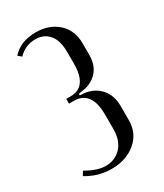

<svg xmlns="http://www.w3.org/2000/svg" viewBox="-137 -561 534 626"><g transform="rotate(-30 129.5 -248.0)"><path d="M96.2 6.8Q44.9 6.8 2 -20L11.2 -35.2Q52.2 -11.2 84 -11.2Q119.1 -11.2 142.1 -35.4Q165 -59.6 165 -103V-158.2Q165 -203.6 147.7 -225.8Q130.4 -248 97.2 -247.1H81.1V-265.1H97.2Q160.2 -265.1 160.2 -352.1V-396Q160.2 -439.5 141.4 -461.7Q122.6 -483.9 90.8 -483.9Q52.2 -483.9 25.9 -456.1L13.2 -466.8Q44.9 -502.9 103 -502.9Q152.8 -502.9 185.3 -473.9Q217.8 -444.8 217.8 -395V-351.1Q217.8 -312 195.6 -288.6Q173.3 -265.1 138.2 -261.2L125 -258.8V-252.9L138.2 -252Q175.3 -249 199.2 -223.4Q223.1 -197.8 223.1 -155.8V-103Q223.1 -53.7 187 -23.4Q150.9 6.8 96.2 6.8Z"/></g></svg>

Font: Moniqa Narrow Heading
Style: Regular
Weight: 400
Width: 4
Designer: Rajesh Rajput
Foundry: Rajesh Rajput
Version: Version 1.000